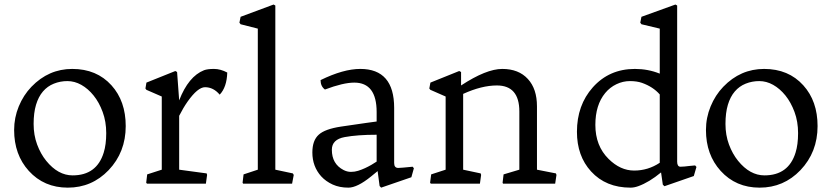

<svg xmlns="http://www.w3.org/2000/svg" viewBox="-20 -819 3708 856"><path d="M43 -239.3Q43 -294.4 63.7 -344.7Q84.5 -395 120.1 -432.1Q196.8 -511.7 302.2 -511.7Q411.1 -511.7 477.1 -438.5Q540.5 -368.2 540.5 -256.8Q540.5 -140.6 464.4 -60.5Q389.6 17.6 282.2 17.6Q176.3 17.6 108.4 -57.1Q43 -129.4 43 -239.3ZM186 -102.1Q238.8 -37.1 303.7 -37.1Q411.1 -37.1 442.4 -138.7Q453.6 -174.3 453.6 -225.6Q453.6 -276.9 437.7 -319.8Q421.9 -362.8 397.2 -393.3Q372.6 -423.8 342.5 -440.7Q312.5 -457.5 280.5 -457.5Q248.5 -457.5 220 -446Q191.4 -434.6 171.4 -411.1Q151.4 -387.7 140.6 -351.8Q129.9 -315.9 129.9 -266.4Q129.9 -216.8 145.5 -174.8Q161.1 -132.8 186 -102.1Z M959.5 -397Q931.6 -430.2 894 -430.2Q861.8 -430.2 816.4 -366.2Q796.9 -338.4 778.8 -302.7V-62.5L901.4 -45.9L903.3 -39.1L897.9 0H635.3L631.8 -4.4L636.2 -41.5L701.2 -62.5V-388.7L632.8 -418.5L628.4 -424.3L632.8 -450.7L761.7 -502.4L769.5 -498L778.8 -371.6Q820.3 -478.5 889.6 -505.9Q905.3 -511.7 934.1 -511.7Q962.9 -511.7 993.2 -495.6Q991.2 -430.2 959.5 -397Z M1065.9 -41.5 1129.4 -62.5V-691.4L1052.7 -710.9L1047.4 -717.8L1052.7 -744.1L1199.7 -798.8L1207.5 -794.4V-62.5L1285.6 -45.9L1289.6 -39.1L1282.2 0H1064L1061.5 -4.4Z M1755.4 -70.3Q1766.1 -70.3 1819.8 -75.7L1825.2 -68.8L1814 -28.8L1679.2 17.6L1672.4 10.3L1663.6 -56.2L1634.3 -32.2Q1572.8 17.6 1533.2 17.6Q1493.7 17.6 1463.1 3.7Q1432.6 -10.3 1412.1 -32.7Q1372.6 -76.7 1372.6 -139.2Q1372.6 -193.4 1401.4 -218.8Q1428.7 -243.7 1500.2 -254.6Q1571.8 -265.6 1613 -271Q1654.3 -276.4 1659.2 -277.3V-319.3Q1659.2 -450.7 1559.6 -450.7Q1510.3 -450.7 1428.7 -419.9Q1409.2 -434.1 1409.2 -461.9Q1510.7 -511.7 1586.4 -511.7Q1737.3 -511.7 1737.3 -337.9V-92.3Q1737.3 -70.3 1755.4 -70.3ZM1459.5 -151.4Q1459.5 -87.9 1511.7 -61Q1527.8 -52.7 1544.7 -52.7Q1561.5 -52.7 1576.9 -57.6Q1592.3 -62.5 1607.2 -69.3Q1622.1 -76.2 1635.7 -84L1659.2 -98.6V-218.3Q1573.7 -218.3 1516.6 -207.8Q1459.5 -197.3 1459.5 -151.4Z M2195.3 -438Q2127.4 -438 2044.9 -400.4V-62.5L2123 -45.9L2125 -39.1L2119.6 0H1900.9L1897.5 -4.4L1902.3 -41.5L1966.8 -62.5V-388.7L1898.9 -418.5L1894 -424.3L1898.9 -450.7L2027.3 -502.4L2035.6 -498V-438Q2147.9 -511.7 2219.2 -511.7Q2292.5 -511.7 2333.5 -466.8Q2374 -422.9 2374 -344.7V-62.5L2458.5 -45.9L2460.9 -39.1L2455.1 0H2222.7L2220.7 -4.4L2225.1 -41.5L2295.4 -62.5V-321.8Q2295.4 -438 2195.3 -438Z M2810.5 -511.7Q2869.6 -511.7 2921.4 -490.7V-691.4L2839.8 -710.9L2834.5 -717.8L2839.8 -744.1L2991.2 -798.8L2999 -794.4V-97.7Q2999 -87.4 3002.7 -81.5Q3006.3 -75.7 3014.2 -75.7Q3022 -75.7 3032.2 -76.7Q3042.5 -77.6 3053.7 -79.1L3079.1 -81.5L3085 -74.7L3073.2 -34.2L2942.4 11.2L2935.1 4.4L2927.2 -50.3Q2874 -6.3 2825.2 11.2Q2807.1 17.6 2791.5 17.6Q2681.2 17.6 2615.2 -54.7Q2552.2 -123.5 2552.2 -231.4Q2552.2 -350.1 2623 -429.7Q2696.3 -511.7 2810.5 -511.7ZM2921.4 -93.3V-397.9Q2891.6 -432.1 2841.8 -449.7Q2819.3 -457.5 2788.3 -457.5Q2757.3 -457.5 2728.3 -443.6Q2699.2 -429.7 2678.2 -404.3Q2634.3 -351.1 2634.3 -262.2Q2634.3 -168.5 2693.4 -110.4Q2745.6 -58.6 2807.4 -58.6Q2869.1 -58.6 2921.4 -93.3Z M3127.4 -239.3Q3127.4 -294.4 3148.2 -344.7Q3168.9 -395 3204.6 -432.1Q3281.2 -511.7 3386.7 -511.7Q3495.6 -511.7 3561.5 -438.5Q3625 -368.2 3625 -256.8Q3625 -140.6 3548.8 -60.5Q3474.1 17.6 3366.7 17.6Q3260.7 17.6 3192.9 -57.1Q3127.4 -129.4 3127.4 -239.3ZM3270.5 -102.1Q3323.2 -37.1 3388.2 -37.1Q3495.6 -37.1 3526.9 -138.7Q3538.1 -174.3 3538.1 -225.6Q3538.1 -276.9 3522.2 -319.8Q3506.3 -362.8 3481.7 -393.3Q3457 -423.8 3427 -440.7Q3397 -457.5 3365 -457.5Q3333 -457.5 3304.4 -446Q3275.9 -434.6 3255.9 -411.1Q3235.8 -387.7 3225.1 -351.8Q3214.4 -315.9 3214.4 -266.4Q3214.4 -216.8 3230 -174.8Q3245.6 -132.8 3270.5 -102.1Z"/></svg>

Font: Trykker
Style: Regular
Weight: 400
Designer: Magnus Gaarde
Foundry: Magnus Gaarde
Version: Version 1.001